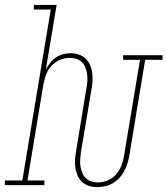

<svg xmlns="http://www.w3.org/2000/svg" viewBox="-54 -755 683 783"><path d="M342 8Q342 8 342 8Q342 8 342 8Q325 8 309 3Q293 -2 281.5 -12.5Q270 -23 263 -38Q256 -53 253.5 -69.5Q251 -86 252 -103Q253 -120 256 -137L299 -399Q302 -413 302.5 -427Q303 -441 301 -454.5Q299 -468 294 -480.5Q289 -493 279.5 -502Q270 -511 257 -515Q244 -519 230 -519Q210 -519 190 -510.5Q170 -502 155.5 -486Q141 -470 134 -450.5Q127 -431 123 -411L58 -19H127V0H-34V-19H37L153 -716H84V-735H177L133 -472Q141 -486 151 -499Q161 -512 174.5 -521Q188 -530 203.5 -534Q219 -538 234 -538Q251 -538 266.5 -533Q282 -528 293.5 -517.5Q305 -507 312 -492.5Q319 -478 321.5 -462.5Q324 -447 323.5 -430Q323 -413 320 -396L276 -134Q274 -120 273 -105.5Q272 -91 274 -77.5Q276 -64 281 -51.5Q286 -39 295 -29.5Q304 -20 317.5 -15.5Q331 -11 345 -11Q345 -11 345 -11Q345 -11 345 -11Q366 -11 386 -19.5Q406 -28 420 -44.5Q434 -61 441.5 -81Q449 -101 452 -121L517 -511H448V-530H609V-511H538L473 -118Q470 -102 465 -86.5Q460 -71 452 -56Q444 -41 432 -28.5Q420 -16 405.5 -7.5Q391 1 374.5 4.5Q358 8 342 8Z"/></svg>

Font: Iosevka Curly Slab ThExObl
Style: Regular
Weight: 100
Width: 7
Italic angle: -9°
Monospace: yes
Designer: Belleve Invis
Foundry: Belleve Invis
Version: Version 11.1.0; ttfautohint (v1.8.3)